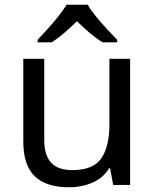

<svg xmlns="http://www.w3.org/2000/svg" viewBox="-20 -786 658 816"><path d="M533 -536V0H461L448 -71H444Q418 -29 372 -9.5Q326 10 274 10Q177 10 128 -36.5Q79 -83 79 -185V-536H168V-191Q168 -127 197 -95Q226 -63 287 -63Q376 -63 410.5 -113Q445 -163 445 -257V-536ZM353 -766Q365 -744 387.5 -716.5Q410 -689 434.5 -662.5Q459 -636 478 -617V-606H416Q390 -622 362 -645.5Q334 -669 307 -696Q280 -669 253 -646Q226 -623 200 -606H140V-617Q159 -637 182.5 -663Q206 -689 228 -716.5Q250 -744 263 -766Z"/></svg>

Font: Noto Sans Balinese
Style: Regular
Weight: 400
Designer: Aditya Bayu, David Williams
Foundry: David Williams
Version: Version 2.003